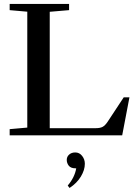

<svg xmlns="http://www.w3.org/2000/svg" viewBox="-20 -683 707 969"><path d="M28.8 0V-31.2L117.7 -39.1V-624L28.8 -631.8V-663.1H328.6V-631.8L231 -623.5V-36.1H462.9Q485.8 -36.1 498.3 -43Q510.7 -49.8 523.4 -68.8L604.5 -191.9H633.3L596.7 0ZM331.1 265.6 321.8 253.4Q356.9 212.4 364.7 166.5H361.3Q337.4 166.5 327.1 153.3Q316.9 140.1 316.9 124Q316.9 107.9 328.9 97.2Q340.8 86.4 359.9 86.4Q380.9 86.4 394.5 103.8Q408.2 121.1 408.2 143.6Q408.2 174.8 388.2 208Q368.2 241.2 331.1 265.6Z"/></svg>

Font: Elstob 10pt Medium
Style: Regular
Weight: 500
Designer: Peter S. Baker
Version: Version 1.015